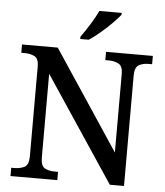

<svg xmlns="http://www.w3.org/2000/svg" viewBox="-61 -984 892 1038"><g transform="rotate(5 385.0 -465.5)"><path d="M35 0V-45H51Q84 -45 107 -57Q130 -69 130 -115V-603Q130 -646 107 -657.5Q84 -669 53 -669H35V-714H229L586 -176V-603Q586 -645 563 -657Q540 -669 509 -669H491V-714H745V-669H727Q695 -669 673 -656.5Q651 -644 651 -599V0H574L195 -569V-115Q195 -69 217 -57Q239 -45 271 -45H289V0ZM346 -784Q368 -813 394 -855Q420 -897 436 -931H557V-921Q544 -904 515.5 -875Q487 -846 453.5 -817.5Q420 -789 392 -771H346Z"/></g></svg>

Font: Noto Serif Sinhala Medium
Style: Regular
Weight: 500
Designer: Jelle Bosma - Monotype Design Team
Foundry: Monotype Imaging Inc.
Version: Version 2.007; ttfautohint (v1.8.4.7-5d5b)